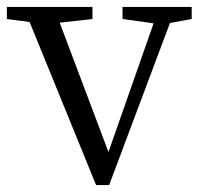

<svg xmlns="http://www.w3.org/2000/svg" viewBox="-23 -534 589 561"><path d="M537.1 -513.7V-478.5L473.6 -466.8L295.9 6.8H257.8L63.5 -469.7L-2.9 -478.5V-513.7H247.1V-478.5L151.4 -467.8L293.9 -89.8L425.8 -465.8L335 -478.5V-513.7Z"/></svg>

Font: Bpmf Zihi Serif Regular
Style: Regular
Weight: 400
Foundry: But Ko
Version: Version 1.320